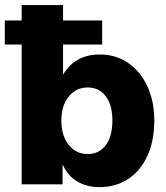

<svg xmlns="http://www.w3.org/2000/svg" viewBox="-41 -748 672 779"><path d="M362.3 11.2Q311.5 11.2 272.7 -11.5Q233.9 -34.2 213.9 -79.6H212.9V0H46.9V-727.5H214.8V-446.3H215.8Q263.7 -526.9 363.8 -526.9Q429.2 -526.9 479 -492.7Q528.8 -458.5 556.9 -397.9Q585 -337.4 585 -258.8Q585 -177.2 557.4 -116.5Q529.8 -55.7 479.7 -22.2Q429.7 11.2 362.3 11.2ZM314.9 -123Q361.3 -123 388.2 -159.2Q415 -195.3 415 -258.8Q415 -321.8 388.2 -357.4Q361.3 -393.1 314.9 -393.1Q267.6 -393.1 237.8 -356.4Q208 -319.8 208 -258.8Q208 -196.8 237.8 -159.9Q267.6 -123 314.9 -123ZM-21.5 -567.4V-665H373.5V-567.4Z"/></svg>

Font: Inter Display ExtraBold
Style: Regular
Weight: 800
Designer: Rasmus Andersson
Foundry: rsms
Version: Version 4.000;git-a52131595